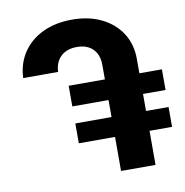

<svg xmlns="http://www.w3.org/2000/svg" viewBox="-76 -730 771 802"><g transform="rotate(-10 310.0 -329.0)"><path d="M615.3 -228.5H219.8V-144.3H615.3ZM615.3 -388.3H219.8V-300.7H615.3ZM373.4 -449.2V0.2H519.7V-449.2Q519.7 -511.4 489.6 -558.4Q459.5 -605.5 405.8 -631.7Q352.1 -658 281.3 -658Q210.7 -658 157 -632.6Q103.3 -607.2 72.2 -561Q41.1 -514.9 38.2 -452.9H186.3Q188.3 -494.7 213.3 -518.3Q238.3 -541.9 281.3 -541.9Q324.6 -541.9 349 -517.4Q373.4 -492.8 373.4 -449.2Z"/></g></svg>

Font: Overused Grotesk Light
Style: Regular
Weight: 300
Designer: RandomMaerks
Version: Version 0.005